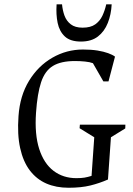

<svg xmlns="http://www.w3.org/2000/svg" viewBox="-20 -851 610 882"><path d="M295 11.5Q237.8 11.5 192.8 -8Q147.8 -27.6 117 -68.1Q86.3 -108.6 72.6 -170.8Q58.8 -233 65 -317.5Q71.4 -411.1 113.3 -479.7Q155.3 -548.4 220.5 -585.9Q285.8 -623.5 361.1 -623.5Q399.1 -623.5 427.7 -618.9Q456.3 -614.2 476.7 -606.8Q497.2 -599.4 508.3 -590.9L478.4 -477H454.9L406.9 -560.7Q392.9 -566.1 370.5 -568.3Q348.1 -570.6 323.9 -570.6Q259.7 -570.6 222.9 -548Q186.1 -525.4 168.8 -473.2Q151.5 -421 145.5 -333.4Q138.5 -233.6 160.2 -166.5Q181.9 -99.5 226.1 -66.1Q270.2 -32.7 330.6 -32.6Q352.9 -32.6 367.7 -35Q382.5 -37.4 400.6 -43.1L413 -220.4L345.6 -262L347 -278.4H556L555.4 -261L489.6 -220.4L476 -26.4Q437.1 -9.3 395 1.1Q352.9 11.5 295 11.5ZM351.9 -660.1Q303 -660.1 278 -683.4Q252.9 -706.7 244.8 -745.7Q236.8 -784.6 240 -831H265Q267.4 -803.6 276.3 -779.1Q285.3 -754.7 305.2 -739.3Q325.1 -723.9 359.5 -723.9Q396.1 -723.9 417.5 -739.1Q438.9 -754.3 450.4 -778.7Q461.8 -803.1 468 -831H493Q490.7 -784.6 475.3 -745.7Q459.9 -706.7 429.9 -683.4Q399.8 -660.1 351.9 -660.1Z"/></svg>

Font: Ancizar Serif Light
Style: Italic
Weight: 300
Italic angle: -4°
Designer: Cesar Puertas, Viviana Monsalve, Julian Moncada, Julian Prieto, Jose Castro, Felipe Aragon, Mariel Hernandez, Sara Alarc
Version: Version 8.100